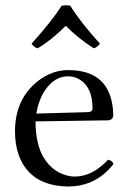

<svg xmlns="http://www.w3.org/2000/svg" viewBox="-20 -677 475 707"><path d="M238.8 -655.8Q276.4 -595.2 348.1 -516.1Q337.4 -502.4 325.2 -499Q266.6 -536.6 222.2 -582Q166 -526.4 118.2 -499Q105.5 -502.9 96.2 -516.1Q171.9 -600.6 207 -655.8Q223.6 -659.2 238.8 -655.8ZM113.8 -258.8 307.1 -264.2Q320.3 -266.6 320.8 -276.9Q320.8 -359.9 267.1 -387.7Q249.5 -396 231 -396Q181.2 -396 146.5 -345.7Q122.6 -310.5 113.8 -258.8ZM377.9 -88.9Q393.6 -85.9 397.9 -73.2Q334 9.3 231 9.8Q131.3 8.8 80.1 -50.8Q35.6 -104 35.2 -192.9Q35.2 -311 118.2 -377.4Q170.9 -418.9 231 -418.9Q372.6 -418.9 393.6 -292.5Q397 -272.5 397 -251Q395 -235.4 378.9 -233.9L110.8 -230Q111.3 -145 141.1 -96.2Q175.8 -39.6 237.8 -28.3Q246.6 -26.9 254.9 -26.9Q314 -26.9 366.2 -77.1Q372.1 -83 377.9 -88.9Z"/></svg>

Font: Linux Libertine Display O
Style: Regular
Weight: 400
Designer: Philipp H. Poll
Foundry: Philipp H. Poll
Version: Version 5.0.9